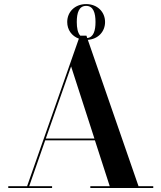

<svg xmlns="http://www.w3.org/2000/svg" viewBox="-20 -944 810 964"><path d="M21.5 -9V0H241.5V-9H126.5L207 -239.5H456.5L531 -9H433.5V0H749.5V-9H675.5L421 -744C472.5 -747.5 507.5 -785 507.5 -833.5C507.5 -884.5 468.5 -923.5 412.5 -923.5C356.5 -923.5 317.5 -884.5 317.5 -833.5C317.5 -794.5 340 -763 376 -750L116 -9ZM365.5 -833.5C365.5 -878.5 376 -914.5 412.5 -914.5C449 -914.5 459.5 -878.5 459.5 -833.5C459.5 -791 450 -756.5 418 -753L414 -765H383C370 -779 365.5 -804.5 365.5 -833.5ZM337 -610.5 454 -248.5H210Z"/></svg>

Font: Bodoni* 24pt Medium
Style: Regular
Weight: 500
Version: Version 2.3